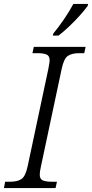

<svg xmlns="http://www.w3.org/2000/svg" viewBox="-37 -951 465 971"><path d="M-17 0 -11 -32H15Q51 -32 71.5 -45.5Q92 -59 103 -111L208 -605Q210 -617 212 -628Q214 -639 214 -646Q214 -669 198 -675.5Q182 -682 154 -682H127L134 -714H396L389 -682H362Q327 -682 306.5 -668.5Q286 -655 275 -603L170 -109Q164 -83 164 -68Q164 -45 180 -38.5Q196 -32 224 -32H251L244 0ZM230 -771 233 -782Q258 -812 285.5 -852Q313 -892 334 -931H408L407 -922Q392 -901 367 -873Q342 -845 313.5 -818Q285 -791 259 -771Z"/></svg>

Font: Noto Serif Light
Style: Italic
Weight: 300
Italic angle: -12°
Designer: Monotype Design Team
Foundry: Monotype Imaging Inc.
Version: Version 2.013